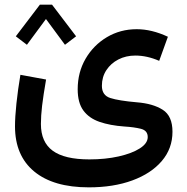

<svg xmlns="http://www.w3.org/2000/svg" viewBox="-20 -579 798 818"><path d="M149.9 -559.1H201.7L304.2 -424.3L256.8 -388.2L175.8 -498L94.7 -388.2L47.4 -424.3ZM695.3 -422.4 658.2 -319.8Q606.4 -342.3 556.6 -342.3Q516.6 -342.3 484.4 -325.7Q452.1 -309.1 433.1 -280Q414.1 -251 414.1 -213.4Q414.1 -172.9 450 -161.4Q485.8 -149.9 563.5 -143.1Q631.8 -137.7 673.3 -111.3Q714.8 -85 714.8 -17.6Q714.8 53.7 669.4 106.9Q624 160.2 543.7 189.7Q463.4 219.2 358.4 219.2Q207.5 219.2 125.7 151.6Q43.9 84 43.9 -41Q43.9 -80.1 50 -138.4Q56.2 -196.8 66.9 -260.3L176.3 -240.2Q164.6 -172.4 159.4 -128.9Q154.3 -85.4 154.3 -50.8Q154.3 26.4 204.6 63.2Q254.9 100.1 360.8 100.1Q429.2 100.1 485.6 87.4Q542 74.7 575.7 53.2Q609.4 31.7 609.4 4.9Q609.4 -22.9 580.1 -30.3Q550.8 -37.6 509.8 -40Q448.7 -44.4 404.1 -59.8Q359.4 -75.2 335.2 -108.2Q311 -141.1 311 -198.7Q311 -271 344.7 -328.9Q378.4 -386.7 435.5 -420.7Q492.7 -454.6 562.5 -454.6Q626.5 -454.6 695.3 -422.4Z"/></svg>

Font: Estedad-FD SemiBold
Style: Regular
Weight: 600
Designer: Amin Abedi
Version: Version 7.3